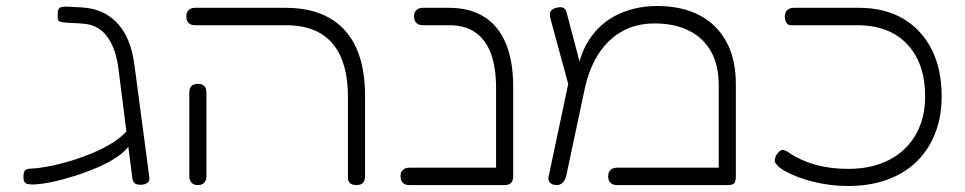

<svg xmlns="http://www.w3.org/2000/svg" viewBox="-20 -606 3213 639"><path d="M447 9Q439 9 433 6.5Q427 4 424 -1.5Q421 -7 420 -16L375 -371Q371 -407 361.5 -435Q352 -463 337.5 -483Q323 -503 303.5 -514Q284 -525 259 -527Q237 -529 220.5 -529.5Q204 -530 197 -531Q180 -532 175.5 -536.5Q171 -541 172 -551V-566Q174 -577 179.5 -580.5Q185 -584 203 -584Q213 -583 230.5 -582.5Q248 -582 267 -580Q300 -576 327 -562Q354 -548 374.5 -524.5Q395 -501 408 -468.5Q421 -436 427 -393L477 -16Q479 -5 471 2Q463 9 447 9ZM91 8Q80 8 72.5 6.5Q65 5 61.5 -0.5Q58 -6 58 -17Q58 -35 64.5 -40Q71 -45 86 -45Q109 -46 143 -52.5Q177 -59 215 -70.5Q253 -82 291 -98Q329 -114 360 -134.5Q391 -155 410 -179L412 -124Q398 -103 370 -84Q342 -65 305 -49Q268 -33 228.5 -20.5Q189 -8 153.5 -0.5Q118 7 91 8Z M1167 10Q1158 10 1151.5 7.5Q1145 5 1141.5 -0.5Q1138 -6 1138 -13V-283Q1138 -362 1115 -415Q1092 -468 1046.5 -495Q1001 -522 933 -522H630Q620 -522 613.5 -525.5Q607 -529 603.5 -535.5Q600 -542 600 -551Q600 -561 603.5 -567Q607 -573 613.5 -576.5Q620 -580 629 -580H930Q1017 -580 1076 -546.5Q1135 -513 1165 -448Q1195 -383 1195 -286V-20Q1195 -10 1192 -3.5Q1189 3 1182.5 6.5Q1176 10 1167 10ZM638 10Q629 10 623 6.5Q617 3 613.5 -3.5Q610 -10 610 -19V-299Q610 -308 613.5 -314.5Q617 -321 623.5 -324Q630 -327 639 -327Q648 -327 654.5 -323.5Q661 -320 664 -314Q667 -308 667 -298V-18Q667 -9 663.5 -3Q660 3 654 6.5Q648 10 638 10Z M1660 10Q1651 10 1644.5 7.5Q1638 5 1634.5 -0.5Q1631 -6 1631 -13V-313Q1631 -382 1613.5 -428.5Q1596 -475 1561.5 -498.5Q1527 -522 1476 -522H1388Q1378 -522 1371.5 -525.5Q1365 -529 1361.5 -535.5Q1358 -542 1358 -551Q1358 -561 1361.5 -567Q1365 -573 1371.5 -576.5Q1378 -580 1387 -580H1473Q1544 -580 1591.5 -550Q1639 -520 1663.5 -461.5Q1688 -403 1688 -316V-20Q1688 -10 1685 -3.5Q1682 3 1675.5 6.5Q1669 10 1660 10ZM1343 10Q1333 10 1326.5 6.5Q1320 3 1316.5 -3.5Q1313 -10 1313 -19Q1313 -29 1316.5 -35Q1320 -41 1326.5 -44.5Q1333 -48 1342 -48H1661L1660 10Z M2429 -326V-19Q2429 -8 2426.5 -1.5Q2424 5 2418 7.5Q2412 10 2401 10H2033Q2024 10 2017.5 6.5Q2011 3 2007.5 -3.5Q2004 -10 2004 -19Q2004 -29 2007.5 -35Q2011 -41 2017.5 -44.5Q2024 -48 2034 -48H2372V-323Q2372 -389 2346.5 -434.5Q2321 -480 2273 -504Q2225 -528 2158 -528Q2113 -528 2075.5 -513.5Q2038 -499 2008.5 -471Q1979 -443 1958.5 -403.5Q1938 -364 1927 -315L1865 -23Q1863 -13 1858.5 -5.5Q1854 2 1847.5 6Q1841 10 1834 10Q1818 10 1810.5 2Q1803 -6 1806 -19L1885 -392L1906 -390Q1914 -426 1930.5 -456.5Q1947 -487 1970.5 -511Q1994 -535 2024 -551.5Q2054 -568 2090 -577Q2126 -586 2167 -586Q2249 -586 2307.5 -555.5Q2366 -525 2397.5 -467Q2429 -409 2429 -326ZM1874 -316 1813 -540Q1810 -550 1810 -558Q1810 -566 1815 -571.5Q1820 -577 1831 -580Q1847 -584 1854.5 -580Q1862 -576 1864.5 -568.5Q1867 -561 1868 -556L1916 -374Z M2803 13Q2743 13 2687 -1Q2631 -15 2590 -38Q2576 -46 2568 -54.5Q2560 -63 2559 -68Q2558 -74 2560 -81Q2562 -88 2565 -92Q2570 -99 2575 -103Q2580 -107 2583 -107Q2589 -107 2594.5 -104.5Q2600 -102 2607 -97Q2644 -72 2693 -58Q2742 -44 2803 -44Q2881 -44 2938.5 -73.5Q2996 -103 3027.5 -157.5Q3059 -212 3059 -285Q3059 -395 2999.5 -458.5Q2940 -522 2833 -522H2612Q2606 -522 2601.5 -525.5Q2597 -529 2594.5 -536Q2592 -543 2592 -551Q2592 -560 2595.5 -566.5Q2599 -573 2606 -576.5Q2613 -580 2621 -580H2839Q2924 -580 2985.5 -544Q3047 -508 3080.5 -442Q3114 -376 3114 -285Q3114 -217 3092 -161.5Q3070 -106 3029.5 -67Q2989 -28 2931.5 -7.5Q2874 13 2803 13Z"/></svg>

Font: Fredoka SemiExpanded Light
Style: Regular
Weight: 300
Width: 6
Designer: Ben Nathan
Foundry: Milena B. Brandão, Ben Nathan
Version: Version 2.001